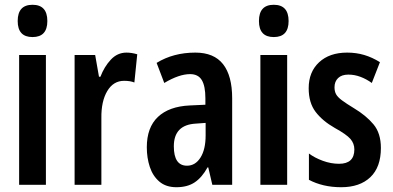

<svg xmlns="http://www.w3.org/2000/svg" viewBox="-20 -773 1642 803"><path d="M116 -753Q178 -753 178 -685Q178 -618 116 -618Q54 -618 54 -685Q54 -753 116 -753ZM172 -543V0H60V-543Z M509 -553Q530 -553 554 -546L542 -428Q525 -435 499 -435Q454 -435 428.5 -392Q403 -349 404 -279V0H292V-543H378L394 -452H400Q416 -494 443.5 -523.5Q471 -553 509 -553Z M797 -553Q875 -553 913 -504.5Q951 -456 951 -362V0H868L851 -73H848Q825 -31 794.5 -10.5Q764 10 718 10Q674 10 646.5 -13.5Q619 -37 606.5 -75Q594 -113 594 -157Q594 -240 640.5 -284Q687 -328 774 -332L839 -335V-362Q839 -413 824 -438Q809 -463 775 -463Q729 -463 667 -426L635 -510Q705 -553 797 -553ZM799 -256Q707 -251 707 -161Q707 -80 762 -80Q797 -80 818.5 -114Q840 -148 840 -207V-259Z M1125 -753Q1187 -753 1187 -685Q1187 -618 1125 -618Q1063 -618 1063 -685Q1063 -753 1125 -753ZM1181 -543V0H1069V-543Z M1573 -154Q1573 -74 1529 -32Q1485 10 1407 10Q1368 10 1334 2Q1300 -6 1272 -21V-131Q1296 -113 1330 -100.5Q1364 -88 1398 -88Q1462 -88 1462 -148Q1462 -173 1445.5 -192Q1429 -211 1380 -238Q1329 -267 1300 -305Q1271 -343 1271 -404Q1271 -472 1314.5 -512.5Q1358 -553 1432 -553Q1470 -553 1503.5 -543Q1537 -533 1569 -513L1535 -426Q1513 -442 1488 -451.5Q1463 -461 1437 -461Q1409 -461 1394 -446.5Q1379 -432 1379 -408Q1379 -391 1385.5 -379Q1392 -367 1410 -353.5Q1428 -340 1461 -320Q1511 -290 1542 -253Q1573 -216 1573 -154Z"/></svg>

Font: Noto Sans Ethiopic ExtraCondensed SemiBold
Style: Regular
Weight: 600
Width: 2
Designer: Monotype Design Team
Foundry: Monotype Imaging Inc.
Version: Version 2.102; ttfautohint (v1.8.4.7-5d5b)